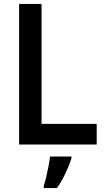

<svg xmlns="http://www.w3.org/2000/svg" viewBox="-20 -734 570 975"><path d="M77 0V-714H191V-105H471V0ZM202 210Q208 193 214.5 165.5Q221 138 226.5 110Q232 82 234 61H343V69Q333 102 313 145Q293 188 269 221H202Z"/></svg>

Font: Noto Sans Mono Condensed SemiBold
Style: Regular
Weight: 600
Width: 3
Designer: Monotype Design Team
Foundry: Monotype Imaging Inc.
Version: Version 2.014